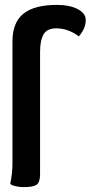

<svg xmlns="http://www.w3.org/2000/svg" viewBox="-20 -758 371 786"><path d="M31 -588Q31 -666 76 -702Q121 -738 213 -738Q264 -738 297.5 -721Q331 -704 331 -676Q331 -642 303 -609Q259 -642 210 -642Q173 -642 158.5 -617.5Q144 -593 144 -545V-44Q144 -12 130 -2Q116 8 78 8Q59 8 45 4.5Q31 1 26 -2L22 -6Q31 -49 31 -88Z"/></svg>

Font: Yanone Kaffeesatz Bold
Style: Regular
Weight: 700
Designer: Yanone (Cyrillic: Daniel Pouzeot)
Foundry: Yanone
Version: Version 1.003;PS 001.003;hotconv 1.0.88;makeotf.lib2.5.64775